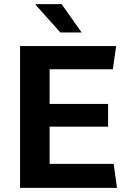

<svg xmlns="http://www.w3.org/2000/svg" viewBox="-20 -909 640 929"><path d="M77 0V-686H542L526 -574H220V-406H503V-296H220V-116H530L546 0ZM272 -752 152 -886 153 -889H278L375 -752Z"/></svg>

Font: Chivo Mono SemiBold
Style: Regular
Weight: 600
Monospace: yes
Designer: Hector Gatti
Foundry: Omnibus-Type
Version: Version 1.008